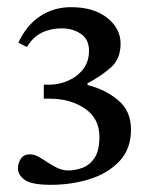

<svg xmlns="http://www.w3.org/2000/svg" viewBox="-20 -759 417 535"><path d="M122 -244Q67 -244 48.5 -258Q30 -272 30 -290Q30 -304 38 -316.5Q46 -329 64 -329Q78 -329 95.5 -317.5Q113 -306 132 -295Q151 -284 170 -284Q190 -284 210 -291.5Q230 -299 243.5 -319Q257 -339 257 -378Q257 -429 216.5 -456.5Q176 -484 119 -484H102V-523H118Q144 -523 169.5 -534Q195 -545 211.5 -566Q228 -587 228 -618Q228 -649 205.5 -664.5Q183 -680 152 -680Q121 -680 96.5 -668Q72 -656 55 -628L31 -640Q54 -689 92 -714Q130 -739 178 -739Q241 -739 278.5 -709.5Q316 -680 316 -637Q316 -595 289 -571Q262 -547 224 -527V-522Q273 -510 309 -480Q345 -450 345 -398Q345 -344 313 -310Q281 -276 230 -260Q179 -244 122 -244Z"/></svg>

Font: STIX Two Text Medium
Style: Regular
Weight: 500
Designer: Ross Mills, John Hudson & Paul Hanslow, Tiro Typeworks Ltd; with prior portions MicroPress Inc., and Coen Hoffman.
Foundry: Tiro Typeworks Ltd
Version: Version 2.13 b171